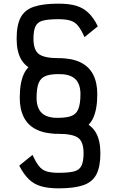

<svg xmlns="http://www.w3.org/2000/svg" viewBox="-20 -834 640 1050"><path d="M279 -102V-190Q335 -188 365.5 -198Q396 -208 408 -237Q420 -266 420 -319Q420 -374 392 -401.5Q364 -429 300 -429Q220 -429 169.5 -448.5Q119 -468 95 -510.5Q71 -553 71 -622Q71 -697 93 -738.5Q115 -780 165 -797Q215 -814 300 -814Q358 -814 396.5 -802.5Q435 -791 463.5 -764Q492 -737 515 -690L442 -631Q425 -670 408 -691.5Q391 -713 366 -721Q341 -729 300 -729Q245 -729 215.5 -721.5Q186 -714 174.5 -691Q163 -668 163 -622Q163 -560 193 -538Q223 -516 300 -516Q372 -516 419 -493.5Q466 -471 489 -427Q512 -383 512 -319Q512 -237 489.5 -188.5Q467 -140 416 -120Q365 -100 279 -102ZM300 196Q243 196 204 184.5Q165 173 137 145.5Q109 118 85 72L158 13Q175 51 192 73Q209 95 234 103Q259 111 300 111Q355 111 384.5 103.5Q414 96 425.5 72.5Q437 49 437 4Q437 -59 407 -80.5Q377 -102 300 -102Q229 -102 181.5 -124.5Q134 -147 111 -191.5Q88 -236 88 -299Q88 -381 110.5 -429.5Q133 -478 184.5 -498Q236 -518 321 -516V-428Q266 -431 235 -420.5Q204 -410 192 -381.5Q180 -353 180 -299Q180 -244 208 -216.5Q236 -189 300 -189Q380 -189 430.5 -169.5Q481 -150 505 -107.5Q529 -65 529 4Q529 78 507 120Q485 162 435 179Q385 196 300 196Z"/></svg>

Font: Victor Mono SemiBold
Style: Regular
Weight: 600
Monospace: yes
Designer: Rune Bjørnerås
Version: Version 1.561;gftools[0.9.30]